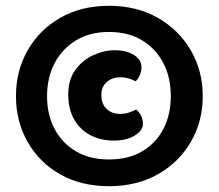

<svg xmlns="http://www.w3.org/2000/svg" viewBox="-20 -639 753 661"><path d="M35 -308Q35 -395 75 -465.5Q115 -536 187 -577.5Q259 -619 355 -619Q451 -619 523.5 -577.5Q596 -536 637 -465.5Q678 -395 678 -308Q678 -221 637 -150.5Q596 -80 523.5 -39Q451 2 355 2Q259 2 187 -39Q115 -80 75 -150.5Q35 -221 35 -308ZM355 -529Q289 -529 241.5 -500Q194 -471 168 -421.5Q142 -372 142 -308Q142 -244 168 -195Q194 -146 241.5 -118Q289 -90 355 -90Q422 -90 469.5 -118Q517 -146 542.5 -195Q568 -244 568 -308Q568 -372 542.5 -421.5Q517 -471 469.5 -500Q422 -529 355 -529ZM394 -373Q367 -373 348 -357Q329 -341 329 -312Q329 -281 347 -264Q365 -247 393 -247Q412 -247 425.5 -252Q439 -257 449 -262Q472 -242 472 -212Q472 -190 444 -172.5Q416 -155 372 -155Q327 -155 291.5 -173.5Q256 -192 235.5 -227.5Q215 -263 215 -313Q215 -365 239.5 -398.5Q264 -432 301 -449Q338 -466 375 -466Q416 -466 441.5 -449.5Q467 -433 467 -408Q467 -393 461.5 -380.5Q456 -368 447 -359Q438 -364 424.5 -368.5Q411 -373 394 -373Z"/></svg>

Font: Baloo Bhaijaan 2 ExtraBold
Style: Regular
Weight: 800
Designer: Sanskriti Dholi, Noopur Datye and Ek Type
Foundry: Ek Type
Version: Version 1.701